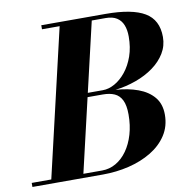

<svg xmlns="http://www.w3.org/2000/svg" viewBox="-131 -831 900 913"><g transform="rotate(-10 319.5 -375.0)"><path d="M-47.5 0V-19.5H47L212.7 -730.5H127.5V-750H437.5Q565.8 -750 626.6 -713.7Q687.5 -677.5 687.5 -595Q687.5 -552.2 665.9 -516.7Q644.3 -481.2 607.1 -454.2Q570 -427.2 522.1 -410Q474.3 -392.7 421.8 -386.2Q482.3 -382.2 529.9 -364.7Q577.5 -347.2 605 -314.2Q632.5 -281.2 632.5 -229.7Q632.5 -173.7 604.5 -130.7Q576.5 -87.7 528.4 -58.6Q480.3 -29.5 419.3 -14.7Q358.3 0 292.5 0ZM202 -19.5H292.5Q328.5 -19.5 359.4 -37.4Q390.3 -55.2 413.4 -87.6Q436.5 -120 449.5 -163.9Q462.5 -207.7 462.5 -260Q462.5 -304.5 450.1 -329.5Q437.8 -354.5 414.6 -364.8Q391.5 -375 358.5 -375H264.8L269.3 -395H362.3Q390.8 -395 419.9 -411.3Q449 -427.5 473.5 -457.9Q498 -488.3 512.9 -530.5Q527.7 -572.8 527.7 -625Q527.7 -657.3 518.2 -680.9Q508.8 -704.5 488.4 -717.5Q468 -730.5 435 -730.5H367.8Z"/></g></svg>

Font: Bodoni Moda
Style: Italic
Weight: 400
Italic angle: -13°
Designer: Owen Earl
Foundry: indestructible type
Version: Version 2.005